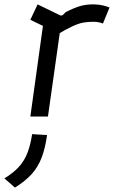

<svg xmlns="http://www.w3.org/2000/svg" viewBox="-78 -530 518 873"><path d="M60 0 122 -447 161 -391 60 -440 93 -510 194 -461Q203 -457 209 -463L221 -475Q260 -495 288.5 -503Q317 -511 353 -510Q373 -509 389 -505.5Q405 -502 420 -496L390 -423Q380 -427 369.5 -429Q359 -431 346 -431Q323 -431 302 -427.5Q281 -424 252.5 -411Q224 -398 179 -371L200 -424L140 0ZM-10 323 -58 281Q-18 257 7.5 229Q33 201 47 164.5Q61 128 68 80L136 84Q128 142 112 185Q96 228 67 260.5Q38 293 -10 323Z"/></svg>

Font: Finlandica
Style: Italic
Weight: 400
Italic angle: -8°
Designer: Niklas Ekholm, Juho Hiilivirta, Jaakko Suomalainen
Foundry: Helsinki Type Studio
Version: Version 1.064